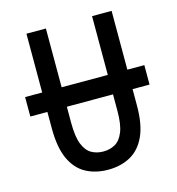

<svg xmlns="http://www.w3.org/2000/svg" viewBox="-106 -792 828 896"><g transform="rotate(-15 308.0 -344.0)"><path d="M308 12Q247 12 200.5 -13.2Q154 -38.5 128.2 -94.5Q102.5 -150.5 102.5 -243V-700H196.5V-243Q196.5 -177 211 -140.8Q225.5 -104.5 250.8 -90.2Q276 -76 308 -76Q339.5 -76 364.8 -90.2Q390 -104.5 404.8 -140.8Q419.5 -177 419.5 -243V-700H514V-243Q514 -151 488 -95Q462 -39 415.5 -13.5Q369 12 308 12ZM20 -322V-416H596V-322Z"/></g></svg>

Font: Overpass Mono Light Medium
Style: Regular
Weight: 500
Monospace: yes
Version: Version 4.000